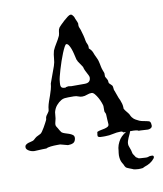

<svg xmlns="http://www.w3.org/2000/svg" viewBox="-113 -779 906 1067"><g transform="rotate(-10 340.0 -245.5)"><path d="M571.8 -5.9Q569.3 2.9 565.2 11.2Q561 19.5 557.4 28.1Q553.7 36.6 551 45.2Q548.3 53.7 548.3 62.5Q548.3 70.8 552.5 80.6Q556.6 90.3 559.1 99.1Q561 104.5 561.8 110.6Q562.5 116.7 565.4 122.1Q568.8 127.9 572.3 132.3Q575.7 136.7 578.6 142.1L586.4 146.5Q589.8 149.9 593.5 150.6Q597.2 151.4 602.5 151.9L634.3 153.8Q643.1 153.8 648.4 151.4Q653.8 148.9 661.1 148.9H668Q677.2 148.9 677.2 157.7Q677.2 161.6 673.8 166Q663.1 179.7 648.7 188.5Q634.3 197.3 618.2 202.1L606 208Q600.6 209 594 209.2Q587.4 209.5 581.5 209.5Q577.1 209.5 569.3 208.5Q561.5 207.5 555.7 206.5L548.3 203.1Q541.5 201.2 535.4 198.2Q529.3 195.3 522.5 192.9L514.2 188.5L508.3 180.2Q506.3 174.3 503.4 169.2Q500.5 164.1 497.1 158.7Q491.7 149.4 489.5 138.2Q487.3 127 487.3 115.2Q487.3 109.9 488.3 102.1Q489.3 94.2 490.2 88.4L491.7 74.2L496.1 57.6L502.9 42Q510.3 26.4 522.2 14.6Q534.2 2.9 548.8 -5.9H533.7Q529.8 -11.2 526.6 -12Q523.4 -12.7 517.6 -12.7Q497.6 -12.7 475.8 -7.6Q454.1 -2.4 429.7 -2.4H418.9Q411.1 -2.4 404.1 -2.9Q397 -3.4 391.6 -6.8Q389.2 -8.3 389.2 -15.1L390.1 -22.9Q391.1 -25.4 391.1 -27.3Q391.1 -29.3 391.1 -30.3Q391.1 -33.7 394 -34.7Q402.8 -38.6 414.1 -40.5Q425.3 -42.5 435.5 -44.9Q445.8 -47.4 452.9 -51.8Q460 -56.2 460 -64.9V-65.9Q459.5 -77.1 458.3 -91.6Q457 -106 457 -120.1Q457 -125 453.9 -130.4Q450.7 -135.7 450.2 -140.1V-169.9Q449.2 -176.3 444.1 -190.2Q439 -204.1 431.4 -217.8Q423.8 -231.4 415 -241.9Q406.2 -252.4 397.5 -252.4Q384.8 -252.4 371.3 -247.1Q357.9 -241.7 344.2 -241.7Q332.5 -241.7 322 -246.3Q311.5 -251 297.4 -251H266.1Q255.9 -251 245.4 -249.8Q234.9 -248.5 226.1 -243.2Q210.9 -234.4 198.2 -219.5Q185.5 -204.6 179.7 -182.6L176.3 -148.4Q176.3 -147.5 175.3 -143.6Q174.3 -139.6 173.3 -135.3Q172.4 -130.9 171.4 -127.2Q170.4 -123.5 170.4 -122.6Q170.4 -121.6 169.9 -119.6Q169.4 -117.7 169.4 -115.7Q169.4 -106.9 172.4 -103Q175.3 -99.1 179.7 -91.3Q182.1 -86.9 186.3 -79.6Q190.4 -72.3 194.8 -66.9Q201.7 -61 213.1 -57.6Q224.6 -54.2 235.8 -50.3Q247.1 -46.4 255.1 -40.5Q263.2 -34.7 263.2 -24.4V-21Q260.7 -2 249 4.2Q237.3 10.3 218.8 10.3L176.3 -1H158.7Q149.9 -1 140.6 -0.5Q131.3 0 122.8 1Q114.3 2 107.7 3.7Q101.1 5.4 97.7 7.8Q85.4 7.8 73.5 8.3Q61.5 8.8 52 9.3Q42.5 9.8 36.4 10Q30.3 10.3 29.3 10.3Q22.9 10.3 15.1 8.3Q7.3 6.3 0.2 2.4Q-6.8 -1.5 -11.5 -6.6Q-16.1 -11.7 -16.1 -18.6Q-16.1 -27.8 -10 -32.7Q-3.9 -37.6 4.4 -40.3Q12.7 -43 21.2 -44.7Q29.8 -46.4 35.2 -49.8Q36.6 -50.8 39.1 -53Q41.5 -55.2 44.4 -57.9Q47.4 -60.5 50.3 -62.7Q53.2 -64.9 54.7 -65.9L78.1 -77.6Q82.5 -79.6 89.1 -88.9Q95.7 -98.1 102.3 -109.6Q108.9 -121.1 114.7 -132.1Q120.6 -143.1 123 -148.4Q124 -149.4 124.5 -153.8Q125 -158.2 125 -160.6Q125.5 -162.6 127 -165.8Q128.4 -168.9 128.4 -169.9Q129.4 -170.9 131.8 -174.6Q134.3 -178.2 137.2 -182.1Q140.1 -186 142.3 -189.7Q144.5 -193.4 145 -194.3Q145.5 -194.8 146 -198Q146.5 -201.2 147 -204.8Q147.5 -208.5 147.9 -211.9Q148.4 -215.3 148.4 -216.3Q151.4 -231.9 157 -247.8Q162.6 -263.7 168.2 -279.3Q173.8 -294.9 178.2 -311Q182.6 -327.1 184.1 -343.8L217.8 -436.5Q224.6 -456.1 225.8 -477.8Q227.1 -499.5 232.9 -520.5Q241.2 -539.6 252.9 -557.9Q264.6 -576.2 274.4 -597.2Q277.8 -607.9 278.6 -619.9Q279.3 -631.8 286.1 -642.1Q288.6 -645.5 298.3 -655.3Q308.1 -665 319.3 -675.3Q330.6 -685.5 341.3 -693.4Q352.1 -701.2 356.9 -701.2Q366.2 -701.2 369.6 -694.3Q372.1 -692.4 374.8 -688Q377.4 -683.6 377.4 -682.6Q379.9 -673.8 384.3 -665Q388.7 -656.2 391.6 -646L391.1 -635.3Q391.1 -628.4 394.3 -620.8Q397.5 -613.3 399.4 -608.4Q404.8 -591.3 408.9 -575.2Q413.1 -559.1 415.5 -543Q417.5 -533.2 421.9 -525.1Q426.3 -517.1 426.3 -506.8L425.8 -499Q434.6 -491.2 439 -484.9Q443.4 -478.5 446 -471.9Q448.7 -465.3 451.4 -457.8Q454.1 -450.2 460 -439.5Q464.8 -429.7 467.3 -421.1Q469.7 -412.6 471.4 -403.8Q473.1 -395 475.1 -385.3Q477.1 -375.5 481.4 -364.3Q481.9 -361.8 484.6 -356Q487.3 -350.1 487.3 -348.1V-329.6Q487.3 -328.6 489.3 -325.2Q491.2 -321.8 493.7 -317.6Q496.1 -313.5 498 -309.6Q500 -305.7 500 -304.2Q500 -303.7 500.2 -301.5Q500.5 -299.3 500.7 -296.6Q501 -293.9 501.5 -291.5Q502 -289.1 502.4 -289.1L516.1 -275.4Q519.5 -272.5 520.5 -268.6Q521.5 -264.6 522 -260Q522.5 -255.4 522.9 -250.7Q523.4 -246.1 525.9 -241.7Q531.7 -228 536.1 -213.6Q540.5 -199.2 547.9 -185.1Q552.2 -174.8 555.2 -163.3Q558.1 -151.9 558.1 -141.1V-135.3Q564.5 -124 572.3 -115.2Q580.1 -106.4 585 -98.1Q589.4 -87.4 594.2 -81.1Q599.1 -74.7 603.8 -70.8Q608.4 -66.9 612.8 -64.7Q617.2 -62.5 621.6 -60.1Q632.3 -53.7 643.8 -50.8Q655.3 -47.9 672.9 -44.9L686.5 -41.5Q692.9 -37.6 694.3 -30Q695.8 -22.5 695.8 -17.1Q695.8 -6.8 687.7 -2.2Q679.7 2.4 671.4 2.4L629.9 0H619.6Q617.2 -2 613 -3.2Q608.9 -4.4 604.5 -4.9Q600.1 -5.4 596.4 -5.4Q592.8 -5.4 591.8 -5.9ZM235.4 -349.6Q234.9 -344.2 234.4 -339.1Q233.9 -334 233.9 -329.6Q233.9 -315.9 240.2 -311.3Q246.6 -306.6 259.8 -306.6Q261.2 -306.6 262.2 -307.6Q262.7 -308.1 263.2 -309.1Q264.2 -309.1 269.8 -310.1Q275.4 -311 277.8 -311.5Q282.2 -311 286.4 -310.1Q290.5 -309.1 293 -309.1H369.6Q402.8 -309.1 402.8 -339.4Q402.8 -343.8 399.7 -350.6Q396.5 -357.4 392.1 -365.5Q387.7 -373.5 383.5 -382.3Q379.4 -391.1 377.4 -399.4Q377.4 -402.8 375 -405.3L352.1 -439.5Q352.1 -441.9 350.3 -444.3Q348.6 -446.8 347.7 -449.2L345.2 -459.5Q342.8 -469.7 339.4 -484.4Q335.9 -499 331.1 -512.2Q326.2 -525.4 320.1 -534.7Q314 -543.9 306.6 -543.9Q302.2 -543.9 295.4 -531.2Q288.6 -518.6 280.5 -499Q272.5 -479.5 264.4 -455.8Q256.3 -432.1 250 -410.6Q243.7 -389.2 239.5 -372.3Q235.4 -355.5 235.4 -349.6Z"/></g></svg>

Font: IM FELL English SC
Style: Regular
Weight: 400
Designer: Igino Marini
Foundry: Igino Marini
Version: 3.00